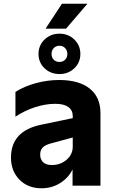

<svg xmlns="http://www.w3.org/2000/svg" viewBox="-20 -998 623 1032"><path d="M39 -151Q39 -295 203 -328L371 -363V-374Q371 -406 347 -423Q323 -440 277 -440Q225 -440 169 -422Q113 -404 63 -371V-504Q110 -534 172.5 -551Q235 -568 298 -568Q404 -568 462 -522Q520 -476 520 -390V0H370V-87Q347 -41 302.5 -13.5Q258 14 203 14Q130 14 84.5 -32.5Q39 -79 39 -151ZM300 -817Q347 -817 379.5 -785.5Q412 -754 412 -708Q412 -662 379.5 -631Q347 -600 300 -600Q252 -600 219.5 -631Q187 -662 187 -708Q187 -754 219.5 -785.5Q252 -817 300 -817ZM259 -111Q305 -111 338 -139.5Q371 -168 371 -210V-259L253 -227Q223 -219 209.5 -205Q196 -191 196 -167Q196 -141 212 -126Q228 -111 259 -111ZM313 -978H450L335 -844H225ZM300 -665Q318 -665 330 -677Q342 -689 342 -708Q342 -727 330 -739.5Q318 -752 300 -752Q281 -752 269 -739.5Q257 -727 257 -708Q257 -689 269 -677Q281 -665 300 -665Z"/></svg>

Font: Application
Style: Bold
Weight: 700
Designer: Wei Huang
Foundry: Wei Huang
Version: Version 0.012